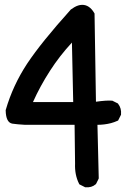

<svg xmlns="http://www.w3.org/2000/svg" viewBox="-20 -786 540 808"><path d="M336.4 1 316.9 -8.8 314 -10.3 312.5 -13.2Q293.9 -50.3 295.9 -97.7L293.9 -260.7H85.9H85.4Q51.8 -262.7 32.2 -265.6Q4.9 -270 3.9 -321.3V-322.8L4.4 -324.2Q34.2 -426.8 94.2 -518.1Q154.3 -608.4 276.9 -744.6L277.3 -745.6L278.3 -746.1Q285.6 -751.5 292.5 -755.4Q309.1 -765.1 324.7 -765.6Q340.3 -766.1 353.5 -757.3Q366.7 -748.5 376.5 -731.4L377.9 -729V-726.6L383.8 -357.9Q429.2 -364.3 451.2 -362.3H452.6L454.6 -361.3L474.1 -351.6L476.1 -350.6L477.5 -348.6Q491.7 -330.1 489.3 -304.7V-302.7L488.3 -301.3L478.5 -281.7L477.1 -278.8L473.6 -277.3Q460.9 -271.5 447 -267.8Q433.1 -264.2 418.9 -262.5Q404.8 -260.7 390.1 -260.7L395.5 -37.6V-35.2L394.5 -32.7L384.8 -13.2L383.8 -11.2L382.3 -10.3Q365.7 4.4 339.8 2H337.9ZM288.1 -356.4 282.7 -606.9Q230 -549.8 190.9 -488.8Q149.4 -424.8 118.7 -356.4Z"/></svg>

Font: NaikaiFont
Style: Bold
Weight: 700
Version: Version 1.89